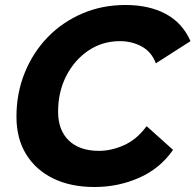

<svg xmlns="http://www.w3.org/2000/svg" viewBox="-20 -740 784 770"><path d="M674 -139Q622 -64 538 -27Q454 10 359 10Q264 10 194 -24Q124 -58 85 -121Q46 -184 46 -272Q46 -367 79.5 -449Q113 -531 172 -591.5Q231 -652 310.5 -686Q390 -720 483 -720Q578 -720 645 -684Q712 -648 744 -575L605 -486Q588 -532 548.5 -553.5Q509 -575 461 -575Q391 -575 335 -537.5Q279 -500 246 -436Q213 -372 213 -292Q213 -218 256 -176.5Q299 -135 377 -135Q427 -135 478 -158Q529 -181 568 -234Z"/></svg>

Font: Livvic
Style: Bold Italic
Weight: 700
Italic angle: -10°
Designer: Jacques Le Bailly, Baron von Fonthausen
Version: Version 1.001; ttfautohint (v1.8.2)